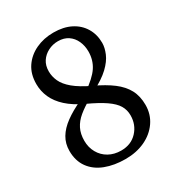

<svg xmlns="http://www.w3.org/2000/svg" viewBox="-162 -767 824 887"><g transform="rotate(-30 250.0 -323.5)"><path d="M251 13Q191 13 144 -5Q97 -23 70.5 -59.5Q44 -96 44 -149Q44 -188 62.5 -219Q81 -250 116.5 -276Q152 -302 204 -326V-332L246 -312Q207 -290 180.5 -268Q154 -246 140.5 -219Q127 -192 127 -155Q127 -120 143 -91.5Q159 -63 187.5 -47Q216 -31 253 -31Q306 -31 338.5 -66Q371 -101 371 -151Q371 -180 357 -203.5Q343 -227 309 -250.5Q275 -274 216 -301Q163 -326 130 -356Q97 -386 81.5 -420.5Q66 -455 66 -493Q66 -546 91 -583Q116 -620 158.5 -640Q201 -660 253 -660Q306 -660 344.5 -640.5Q383 -621 404 -586Q425 -551 425 -506Q425 -481 412.5 -451Q400 -421 368.5 -391Q337 -361 280 -332V-326L243 -346Q303 -387 326.5 -422.5Q350 -458 350 -504Q350 -534 338.5 -559.5Q327 -585 305 -600Q283 -615 251 -615Q223 -615 198.5 -602.5Q174 -590 159.5 -568Q145 -546 145 -515Q145 -488 157 -461.5Q169 -435 200 -409Q231 -383 288 -356Q344 -330 381 -302Q418 -274 436.5 -239.5Q455 -205 455 -158Q455 -108 428 -69Q401 -30 355 -8.5Q309 13 251 13Z"/></g></svg>

Font: Source Serif 4 Variable
Style: Regular
Weight: 400
Designer: Frank Grießhammer
Foundry: Adobe
Version: Version 4.005;hotconv 1.1.0;makeotfexe 2.6.0